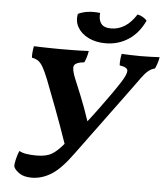

<svg xmlns="http://www.w3.org/2000/svg" viewBox="-59 -945 878 1007"><g transform="rotate(5 379.5 -441.5)"><path d="M145 9Q105 9 81.5 -6.5Q58 -22 50 -40Q48 -54 54.5 -80.5Q61 -107 69 -125Q85 -116 108 -112.5Q131 -109 161 -109Q212 -109 241 -126.5Q270 -144 302 -183Q270 -276 237 -363.5Q204 -451 181 -510Q165 -550 152.5 -572.5Q140 -595 126 -605Q112 -615 92 -618Q90 -642 97 -679Q112 -678 138.5 -677.5Q165 -677 193 -676.5Q221 -676 240 -676Q267 -676 307.5 -676.5Q348 -677 386 -679Q383 -660 378 -644.5Q373 -629 368 -618Q320 -613 314 -594Q308 -575 328 -527Q347 -481 361 -447Q375 -413 386.5 -381.5Q398 -350 411 -311Q440 -348 470 -389Q500 -430 526.5 -467.5Q553 -505 570 -532Q597 -574 596.5 -593Q596 -612 554 -618Q552 -643 559 -679Q578 -678 606.5 -677Q635 -676 659 -676Q683 -676 712 -677Q741 -678 759 -679Q756 -661 751 -646Q746 -631 740 -618Q720 -613 704.5 -600Q689 -587 671.5 -563Q654 -539 628 -503L358 -136Q298 -53 248 -22Q198 9 145 9ZM469 -727Q418 -727 379.5 -746Q341 -765 322.5 -797Q304 -829 312 -868Q359 -891 428 -883Q424 -848 439 -827.5Q454 -807 492 -807Q530 -807 563.5 -828Q597 -849 624 -892Q638 -890 652.5 -881.5Q667 -873 674 -864Q644 -798 590.5 -762.5Q537 -727 469 -727Z"/></g></svg>

Font: Vollkorn
Style: Bold Italic
Weight: 700
Italic angle: -11°
Designer: Friedrich Althausen
Foundry: Friedrich Althausen
Version: Version 5.000; ttfautohint (v1.8.3)